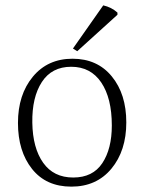

<svg xmlns="http://www.w3.org/2000/svg" viewBox="-20 -784 558 716"><path d="M397 -316Q397 -418 357.5 -476.5Q318 -535 245.5 -535Q173 -535 136 -478Q99 -421 100.5 -326.5Q102 -232 141 -177Q180 -122 253 -122Q326 -122 361.5 -175.5Q397 -229 397 -316ZM250.5 -565Q343 -565 397 -499Q451 -433 451 -327.5Q451 -222 395.5 -155Q340 -88 246 -88Q152 -88 99.5 -154Q47 -220 47 -325.5Q47 -431 102.5 -498Q158 -565 250.5 -565ZM252 -603 365 -764Q396 -757 418 -737V-729L268 -593Z"/></svg>

Font: Halant Light
Style: Regular
Weight: 300
Designer: Hitesh Malaviya (Devanagari), Satya Rajpurohit (Latin)
Foundry: Indian Type Foundry
Version: Version 1.101;PS 1.0;hotconv 1.0.78;makeotf.lib2.5.61930; tt